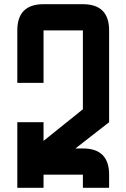

<svg xmlns="http://www.w3.org/2000/svg" viewBox="-20 -895 602 915"><path d="M187.5 -223.6 376 -375H375V-750H187.5V-500H62.5V-750Q62.5 -875 187.5 -875H375Q500 -875 500 -750V-312.5L339.4 -187.5H375Q500 -187.5 500 -62.5V0H375V-62.5H187.5V0H62.5V-312.5H187.5Z"/></svg>

Font: Oldtimer
Style: Regular
Weight: 400
Designer: GGBotNet
Foundry: GGBotNet
Version: 1.00